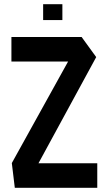

<svg xmlns="http://www.w3.org/2000/svg" viewBox="-20 -888 514 908"><path d="M34 -597V-713H366L435 -618L162 -116H440V0H50L36 -116V-117L302 -597ZM184 -793V-868H275V-793Z"/></svg>

Font: Foldit Thin Medium
Style: Regular
Weight: 500
Version: Version 1.003